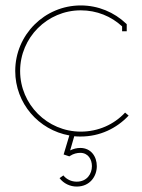

<svg xmlns="http://www.w3.org/2000/svg" viewBox="-20 -493 522 706"><path d="M238 60 253 8C261 9 269 9 277 9C347 9 409 -21 453 -68L440 -79C399 -35 341 -9 277 -9C154 -9 54 -109 54 -232C54 -355 154 -455 277 -455C336 -455 389 -433 429 -396V-378H446V-404L444 -406C400 -448 341 -473 277 -473C144 -473 36 -365 36 -232C36 -113 122 -15 235 5L214 75L235 82L238 80C250 72 264 69 275 69C304 69 318 93 318 118C318 146 300 175 262 175C243 175 225 167 213 152L199 162C214 182 238 193 262 193C311 193 336 155 336 118C336 83 315 51 275 51C263 51 250 54 238 60Z"/></svg>

Font: Rawengulk
Style: Light
Weight: 300
Version: Version 0.9